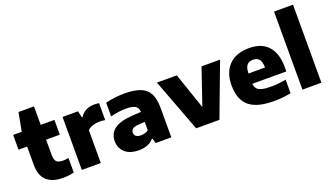

<svg xmlns="http://www.w3.org/2000/svg" viewBox="-73 -1333 3211 1868"><g transform="rotate(-20 1532.5 -399.0)"><path d="M329.5 10.5Q219.5 10.5 161.5 -42.2Q103.5 -95 103.5 -205.5V-395.5H14.5V-548.5H103.5L139.5 -740H300V-548.5H442V-395.5H300V-239.5Q300 -186.5 319.8 -167Q339.5 -147.5 386 -147.5Q409 -147.5 443.5 -153.5V-2.5Q420 3 389.2 6.8Q358.5 10.5 329.5 10.5Z M526 0V-548.5H686L701.5 -482H710Q733 -520.5 771.2 -538.8Q809.5 -557 857.5 -557Q870.5 -557 883 -555.8Q895.5 -554.5 905.5 -553V-378Q891 -381 875 -382Q859 -383 845.5 -383Q811.5 -383 777 -372Q742.5 -361 722.5 -339.5V0Z M1117.5 10.5Q1022 10.5 972 -35.5Q922 -81.5 922 -152.5Q922 -231 981.5 -276Q1041 -321 1174 -328.5L1260 -334Q1257 -378 1228 -395.8Q1199 -413.5 1131 -413.5Q1097.5 -413.5 1054.2 -408Q1011 -402.5 972 -391.5V-533Q1017.5 -545.5 1070 -551.5Q1122.5 -557.5 1167 -557.5Q1267 -557.5 1330 -534Q1393 -510.5 1422.8 -455.5Q1452.5 -400.5 1452.5 -306V0H1290L1277 -50H1268.5Q1241.5 -18.5 1202.2 -4Q1163 10.5 1117.5 10.5ZM1115.5 -169.5Q1115.5 -146.5 1132.2 -133Q1149 -119.5 1182 -119.5Q1201.5 -119.5 1222 -124.8Q1242.5 -130 1260.5 -143V-230L1193.5 -225.5Q1151 -222.5 1133.2 -208.2Q1115.5 -194 1115.5 -169.5Z M1709.5 0 1503 -548.5H1709L1837 -174L1965 -548.5H2157L1950.5 0Z M2512.5 10.5Q2338 10.5 2257 -57.8Q2176 -126 2176 -273.5Q2176 -406 2249 -481.8Q2322 -557.5 2459.5 -557.5Q2590 -557.5 2656.8 -481Q2723.5 -404.5 2723.5 -267V-220H2371Q2374 -188 2390.2 -168.5Q2406.5 -149 2442.8 -140.2Q2479 -131.5 2542.5 -131.5Q2576 -131.5 2614.5 -135.8Q2653 -140 2689.5 -147V-6.5Q2641 3 2597.2 6.8Q2553.5 10.5 2512.5 10.5ZM2456.5 -438Q2414.5 -438 2393.2 -412.8Q2372 -387.5 2370.5 -327H2542Q2540.5 -387 2519.5 -412.5Q2498.5 -438 2456.5 -438Z M2810 0V-808H3006.5V0Z"/></g></svg>

Font: Encode Sans SemiExpanded SemiExpanded ExtraBold
Style: Regular
Weight: 800
Width: 6
Designer: Multiple Designers
Foundry: Impallari Type
Version: Version 3.000; ttfautohint (v1.8.3) -l 8 -r 50 -G 200 -x 14 